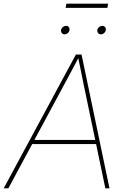

<svg xmlns="http://www.w3.org/2000/svg" viewBox="-44 -1024 679 1044"><path d="M-23.9 0 368.7 -727.5H399.4L551.3 0H528.8L411.1 -563.5Q403.3 -602.5 395.3 -641.6Q387.2 -680.7 379.4 -719.7H388.2Q367.2 -680.7 346.7 -641.6Q326.2 -602.5 304.7 -563.5L1.5 0ZM123 -240.7 127 -263.2H487.3L483.4 -240.7ZM504.4 -837.4Q495.1 -837.4 489.5 -844.2Q483.9 -851.1 485.4 -860.8Q486.8 -870.1 494.9 -876.7Q502.9 -883.3 512.7 -883.3Q522 -883.3 527.3 -876.7Q532.7 -870.1 531.2 -860.8Q529.8 -851.1 522 -844.2Q514.2 -837.4 504.4 -837.4ZM307.1 -837.4Q297.9 -837.4 292.2 -844.2Q286.6 -851.1 288.1 -860.8Q289.6 -870.1 297.6 -876.7Q305.7 -883.3 315.4 -883.3Q324.7 -883.3 330.1 -876.7Q335.4 -870.1 334 -860.8Q332.5 -851.1 324.7 -844.2Q316.9 -837.4 307.1 -837.4ZM543.9 -1003.9 540 -981.4H313L316.9 -1003.9Z"/></svg>

Font: Inter 24pt Thin
Style: Italic
Weight: 250
Italic angle: -9.3988°
Version: Version 4.001;git-66647c0bb